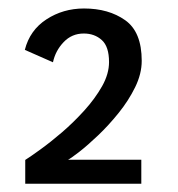

<svg xmlns="http://www.w3.org/2000/svg" viewBox="-20 -724 430 464"><path d="M41 -280V-337.5Q53 -345 77.2 -362.5Q101.5 -380 129.8 -404.2Q158 -428.5 184 -457.2Q210 -486 226.8 -515.8Q243.5 -545.5 243.5 -574Q243.5 -611.5 226 -627.2Q208.5 -643 182.5 -643Q153.5 -643 133.8 -622.2Q114 -601.5 108 -573.5L40 -603.5Q52 -651 92.2 -677.2Q132.5 -703.5 183 -703.5Q242.5 -703.5 282.5 -675.2Q322.5 -647 322.5 -577Q322.5 -545.5 306.5 -513Q290.5 -480.5 266.5 -450.8Q242.5 -421 217 -396.8Q191.5 -372.5 171.5 -357Q151.5 -341.5 144.5 -338H321.5V-280Z"/></svg>

Font: Trispace
Style: Regular
Weight: 400
Designer: Tyler Finck
Foundry: Etcetera Type Company
Version: Version 1.210; ttfautohint (v1.8.3)